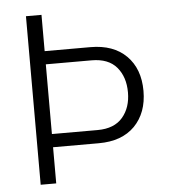

<svg xmlns="http://www.w3.org/2000/svg" viewBox="-50 -712 666 757"><g transform="rotate(-5 283.5 -333.5)"><path d="M142.1 -143.1H323.2C384.3 -143.1 431.6 -160.2 465.8 -194.8C499.5 -229.5 516.6 -275.4 516.6 -333.5C516.6 -391.6 499.5 -438 465.3 -472.2C431.2 -506.3 383.8 -523.4 323.2 -523.4H142.1V-667H80.6V0H142.1ZM323.2 -471.2C367.2 -471.2 400.4 -458.5 422.4 -432.6C444.3 -406.7 455.1 -373.5 455.1 -333C455.1 -293 444.3 -260.3 422.4 -234.4C400.4 -208.5 367.2 -195.3 323.2 -195.3H142.1V-471.2Z"/></g></svg>

Font: Estedad Light
Style: Regular
Weight: 300
Designer: Amin Abedi
Version: Version 7.3